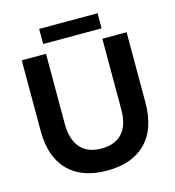

<svg xmlns="http://www.w3.org/2000/svg" viewBox="-123 -951 977 1070"><g transform="rotate(-15 365.0 -416.5)"><path d="M364 14Q509 14 588 -66Q667 -146 667 -299V-703H527V-296Q527 -204 485 -158.5Q443 -113 365 -113Q285 -113 243.5 -161Q202 -209 202 -300V-703H62V-296Q62 -146 140.5 -66Q219 14 364 14ZM538 -847H201V-760H538Z"/></g></svg>

Font: Geom SemiBold
Style: Bold
Weight: 600
Version: Version 1.102